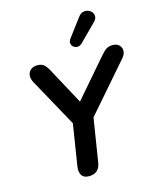

<svg xmlns="http://www.w3.org/2000/svg" viewBox="-137 -1046 937 1148"><g transform="rotate(-15 331.0 -472.0)"><path d="M269 8Q238 8 225 -12Q212 -32 217 -67L264 -363L278 -286L93 -622Q80 -646 82.5 -666.5Q85 -687 100.5 -700Q116 -713 142 -713Q165 -713 179.5 -702.5Q194 -692 209 -665L343 -417H315L536 -673Q556 -696 571 -704.5Q586 -713 608 -713Q633 -713 647.5 -699Q662 -685 662 -664Q662 -643 644 -622L352 -286L392 -363L343 -56Q333 8 269 8ZM432 -771Q419 -758 404.5 -757.5Q390 -757 379 -765.5Q368 -774 366 -787.5Q364 -801 374 -815L459 -928Q472 -946 488.5 -950Q505 -954 519.5 -949Q534 -944 543 -932.5Q552 -921 551.5 -905.5Q551 -890 536 -875Z"/></g></svg>

Font: Nunito ExtraLight
Style: Italic
Weight: 200
Italic angle: -9°
Designer: Vernon Adams
Foundry: Vernon Adams
Version: Version 3.602